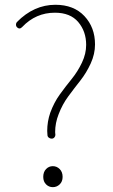

<svg xmlns="http://www.w3.org/2000/svg" viewBox="-20 -771 475 804"><path d="M211.9 -206.1Q211.9 -200.2 207.5 -195.3Q203.1 -190.4 196.3 -190.4Q189.5 -190.4 184.1 -194.8Q178.7 -199.2 178.7 -206.1Q177.7 -214.8 177.7 -222.7Q177.7 -261.7 190.4 -298.8Q206.1 -341.8 230.5 -375.5Q254.9 -409.2 280.3 -440.4Q305.7 -471.7 323.2 -508.8Q340.8 -545.9 340.8 -583Q340.8 -639.6 307.6 -678.7Q274.4 -717.8 210 -717.8Q129.9 -717.8 73.2 -658.2Q62.5 -646.5 51.8 -656.2Q46.9 -661.1 46.9 -668Q46.9 -673.8 50.8 -678.7Q122.1 -751 211.9 -751Q289.1 -751 333.5 -703.6Q377.9 -656.2 377.9 -585Q377.9 -544.9 359.9 -505.4Q341.8 -465.8 316.4 -433.6Q291 -401.4 266.1 -367.7Q241.2 -334 225.6 -293Q210.9 -255.9 210.9 -217.8Q210.9 -211.9 211.9 -206.1ZM161.1 -30.3Q161.1 -50.8 172.9 -63Q184.6 -75.2 201.2 -75.2Q217.8 -75.2 230 -63Q242.2 -50.8 242.2 -30.3Q242.2 -10.7 230 1Q217.8 12.7 201.2 12.7Q184.6 12.7 172.9 1Q161.1 -10.7 161.1 -30.3Z"/></svg>

Font: Gen Jyuu Gothic ExtraLight
Style: Regular
Weight: 100
Designer: [Source Han Sans]
Ryoko NISHIZUKA  (kana & ideographs); Paul D. Hunt (Latin, Greek & Cyrillic); Wenlong ZHANG  (bopomofo
Version: Version 1.002.20150607